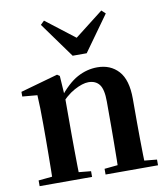

<svg xmlns="http://www.w3.org/2000/svg" viewBox="-91 -913 866 990"><g transform="rotate(-10 342.5 -418.5)"><path d="M36 0V-29.9L141.6 -40.2H204.7L310.6 -29.9V0ZM106.2 0Q107.9 -25.5 108.4 -67.4Q108.9 -109.4 109.4 -154.8Q109.9 -200.3 109.9 -234.8V-310.2Q109.9 -360 109 -393.7Q108.2 -427.5 106.2 -463.8L28.1 -470.7V-495.2L224.2 -550.4L237.2 -541.7L244.6 -428V-425.6V-234.8Q244.6 -200.3 245.1 -154.8Q245.6 -109.4 246.1 -67.4Q246.6 -25.5 247.6 0ZM381.3 0V-29.9L485.2 -40.2H547.8L655.9 -29.9V0ZM450 0Q451 -25.5 451.5 -66.9Q452 -108.4 452.5 -153.8Q453 -199.3 453 -234.8V-369.8Q453 -433.2 433.6 -458.7Q414.2 -484.2 376.2 -484.2Q345.6 -484.2 301.8 -460.5Q258.1 -436.8 212.5 -383.3L207.6 -425.7H222.9Q279.1 -497.3 329.7 -524.6Q380.3 -551.9 434.5 -551.9Q503.6 -551.9 545.5 -505.8Q587.5 -459.6 587.5 -360.5V-234.8Q587.5 -199.3 588 -153.8Q588.5 -108.4 589.3 -66.9Q590.2 -25.5 591.2 0ZM206.2 -836.7 394.2 -691.7H320.2L506.5 -836.7L526.6 -817.8L394 -632.7H320.5L186.8 -817.8Z"/></g></svg>

Font: Noto Serif HK ExtraLight
Style: Regular
Weight: 200
Designer: Ryoko NISHIZUKA 西塚涼子 (kana & ideographs); Frank Grießhammer (Latin, Greek & Cyrillic); Wenlong ZHANG 张文龙 (bopomofo); San
Foundry: Adobe
Version: Version 2.002-H1;hotconv 1.1.0;makeotfexe 2.6.0